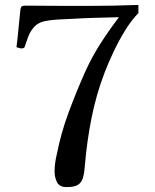

<svg xmlns="http://www.w3.org/2000/svg" viewBox="-20 -750 630 781"><path d="M543 -697Q514 -667 488.5 -625.5Q463 -584 442 -539.5Q421 -495 406 -456Q371 -365 352 -268.5Q333 -172 325 -74Q323 -46 317.5 -27Q312 -8 297.5 1.5Q283 11 251 11Q222 11 212 -8.5Q202 -28 202 -53Q202 -70 204.5 -88Q207 -106 211 -122Q228 -209 259 -292.5Q290 -376 326 -457Q353 -517 388.5 -572.5Q424 -628 464 -680Q415 -679 365.5 -677.5Q316 -676 266 -673Q241 -672 214 -670.5Q187 -669 162 -664Q134 -658 118 -639.5Q102 -621 94 -598.5Q86 -576 79 -556Q73 -553 67 -553Q63 -553 57 -555Q51 -557 47 -558Q52 -596 55.5 -636.5Q59 -677 63 -711Q64 -717 65.5 -720.5Q67 -724 73 -726Q76 -727 84 -727Q92 -727 95 -727Q135 -727 175.5 -726.5Q216 -726 256 -726H337Q389 -726 440.5 -727Q492 -728 543 -730Z"/></svg>

Font: Kaisei HarunoUmi Medium
Style: Regular
Weight: 500
Designer: Font-Kai, 金井和夫
Foundry: KAZUO KANAI
Version: Version 5.003